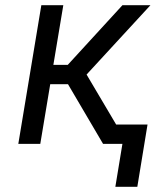

<svg xmlns="http://www.w3.org/2000/svg" viewBox="-20 -550 640 734"><path d="M505 164H421L448 0H374L240 -228H172L134 0H50L138 -530H222L184 -302H239L448 -530H555L311 -265L424 -74H544Z"/></svg>

Font: Iosevka Curly Extended Oblique
Style: Regular
Weight: 400
Width: 7
Italic angle: -9°
Monospace: yes
Designer: Belleve Invis
Foundry: Belleve Invis
Version: Version 11.1.0; ttfautohint (v1.8.3)